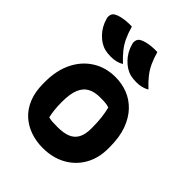

<svg xmlns="http://www.w3.org/2000/svg" viewBox="-232 -933 1065 1065"><g transform="rotate(45 300.0 -401.0)"><path d="M304 -552Q354 -552 399 -534.5Q444 -517 479 -480.5Q514 -444 534.5 -388.5Q555 -333 555 -256V-242Q555 -167 522 -109.5Q489 -52 430.5 -20Q372 12 295 12Q244 12 199 -3.5Q154 -19 119.5 -50Q85 -81 65 -129.5Q45 -178 45 -244V-258Q45 -346 77.5 -412Q110 -478 168.5 -515Q227 -552 304 -552ZM323 -412Q278 -412 248.5 -395.5Q219 -379 204.5 -342.5Q190 -306 190 -246V-239Q190 -208 193 -182Q196 -156 201 -134Q216 -130 232 -129Q248 -128 272 -128Q319 -128 349.5 -140.5Q380 -153 395 -181Q410 -209 410 -254V-261Q410 -303 406 -338Q402 -373 394 -404Q381 -409 364.5 -410.5Q348 -412 323 -412ZM169 -814Q180 -775 194 -744.5Q208 -714 229 -687.5Q250 -661 281 -632Q264 -622 245.5 -617.5Q227 -613 205 -613Q178 -613 158 -618Q138 -623 119 -635Q102 -646 86 -662.5Q70 -679 58 -700Q46 -721 39 -747Q35 -762 39.5 -775.5Q44 -789 58 -796Q71 -803 88 -807Q105 -811 125.5 -813Q146 -815 169 -814ZM369 -814Q380 -775 394 -744.5Q408 -714 429 -687.5Q450 -661 481 -632Q464 -622 445.5 -617.5Q427 -613 405 -613Q378 -613 358 -618Q338 -623 319 -635Q302 -646 286 -662.5Q270 -679 258 -700Q246 -721 239 -747Q235 -762 239.5 -775.5Q244 -789 258 -796Q271 -803 288 -807Q305 -811 325.5 -813Q346 -815 369 -814Z"/></g></svg>

Font: Recursive Casual ExtraBold
Style: Regular
Weight: 800
Version: Version 1.047